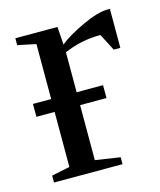

<svg xmlns="http://www.w3.org/2000/svg" viewBox="-80 -531 493 590"><g transform="rotate(-15 166.5 -235.5)"><path d="M275 -401Q213 -401 159 -377V-250H243V-209H159V-34L238 -22V0H20V-22L78 -34V-209H20V-250H78V-425L20 -437V-459H154L158 -402Q183 -423 234 -447Q285 -471 317 -471H324V-347H303Z"/></g></svg>

Font: Libra Serif Modern
Style: Regular
Weight: 400
Designer: Stefan Peev, Context Ltd
Foundry: Stefan Peev, Context Ltd
Version: Version 1.000